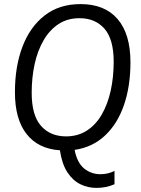

<svg xmlns="http://www.w3.org/2000/svg" viewBox="-20 -728 689 939"><path d="M452 191Q410 191 373 173Q336 155 309.5 114.5Q283 74 273 7Q167 0 110 -72.5Q53 -145 53 -277Q53 -403 90 -500Q127 -597 198.5 -652.5Q270 -708 374 -708Q492 -708 555 -635Q618 -562 618 -423Q618 -307 586.5 -215Q555 -123 494 -65.5Q433 -8 345 5Q357 68 391.5 96Q426 124 471 124Q508 124 540 108V173Q499 191 452 191ZM303 -61Q361 -61 405 -89.5Q449 -118 478 -168.5Q507 -219 521.5 -285Q536 -351 536 -426Q536 -536 491 -587.5Q446 -639 369 -639Q310 -639 266.5 -610.5Q223 -582 193.5 -531.5Q164 -481 149.5 -415Q135 -349 135 -274Q135 -164 180.5 -112.5Q226 -61 303 -61Z"/></svg>

Font: Georama
Style: Italic
Weight: 400
Italic angle: -9°
Designer: Jean-Baptiste Levee
Foundry: Production Type
Version: Version 1.000